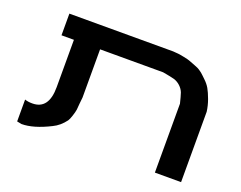

<svg xmlns="http://www.w3.org/2000/svg" viewBox="-98 -780 1202 959"><g transform="rotate(20 503.0 -300.0)"><path d="M62 -121.1Q78.6 -115.2 102.1 -115.2Q189 -115.2 189 -232.9V-484.9H123V-600.1H674.8Q680.7 -599.6 686.8 -599.1Q692.9 -598.6 695.8 -598.4Q698.7 -598.1 700.2 -598.1Q706.1 -598.1 732.4 -592.8Q758.8 -587.4 764.2 -585Q772.9 -581.1 798.8 -571.8Q809.1 -567.9 816.4 -564.5Q823.7 -561 831.3 -555.4Q838.9 -549.8 841.6 -547.9Q844.2 -545.9 854.2 -536.4Q864.3 -526.9 867.2 -523.9Q886.2 -506.3 897.2 -487.1Q908.2 -467.8 919.9 -436Q931.2 -404.8 935.1 -374V0H795.9V-366.2Q787.6 -400.9 780.8 -420.9Q773.9 -438.5 759 -452.4Q744.1 -466.3 725.1 -472.2Q708 -477.1 663.1 -484.9H328.1V-229Q327.1 -224.6 324.5 -194.3Q321.8 -164.1 321.8 -162.1Q319.8 -148.4 312.7 -127Q305.7 -105.5 299.8 -97.2Q272.9 -61 236.8 -43.9Q149.9 0 86.9 0L62 -4.9Z"/></g></svg>

Font: Miedinger*
Style: Bold
Weight: 700
Version: Version 001.000